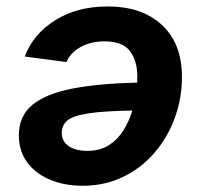

<svg xmlns="http://www.w3.org/2000/svg" viewBox="-20 -578 630 607"><path d="M320.3 -557.6Q429.2 -557.6 492.2 -498.8Q555.2 -439.9 555.2 -335Q555.2 -266.1 532.2 -204.1Q509.3 -142.1 467.5 -94Q425.8 -45.9 368.2 -18.3Q310.5 9.3 241.2 9.3Q183.6 9.3 137.9 -10Q92.3 -29.3 65.9 -64.9Q39.6 -100.6 39.6 -149.9Q39.6 -211.4 82.5 -246.6Q125.5 -281.7 208.7 -297.9Q292 -314 413.6 -316.9Q414.1 -327.6 414.1 -337.4Q414.1 -384.3 391.4 -415.8Q368.7 -447.3 309.6 -447.3Q268.1 -447.3 235.8 -429.9Q203.6 -412.6 189.9 -381.8L58.1 -399.4Q85.4 -470.7 154.8 -514.2Q224.1 -557.6 320.3 -557.6ZM398.4 -228.5Q308.6 -227.1 260.3 -219.7Q211.9 -212.4 193.6 -197.5Q175.3 -182.6 175.3 -157.2Q175.3 -131.3 197 -116.2Q218.8 -101.1 256.3 -101.1Q296.4 -101.1 324.5 -119.1Q352.5 -137.2 370.6 -166.5Q388.7 -195.8 398.4 -228.5Z"/></svg>

Font: Inter
Style: Bold Italic
Weight: 700
Italic angle: -9.39999°
Designer: Rasmus Andersson
Foundry: rsms
Version: Version 4.001;git-9221beed3